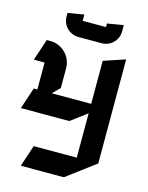

<svg xmlns="http://www.w3.org/2000/svg" viewBox="-129 -934 797 1034"><g transform="rotate(15 270.0 -417.5)"><path d="M90 20H330L490 -100V-680L370 -640V-400H150L190 -440V-550C190 -616.2 136.2 -670 70 -670H50L10 -550H70V-400H50L10 -280H280L370 -347.5V-100H130ZM340 -820H210V-855L120 -840V-820C120 -770.3 160.3 -730 210 -730H340C389.7 -730 430 -770.3 430 -820V-855L340 -840Z"/></g></svg>

Font: Abibas
Style: Medium
Weight: 500
Version: Version 0.3